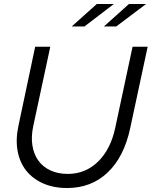

<svg xmlns="http://www.w3.org/2000/svg" viewBox="-20 -935 763 966"><path d="M635 -290Q604 -145 521.5 -67Q439 11 318 11Q249 11 196.5 -12.5Q144 -36 111.5 -77Q79 -118 68.5 -176Q58 -234 73 -303L157 -700H233L147 -299Q136 -247 143 -203Q150 -159 173 -127Q196 -95 234 -77.5Q272 -60 321 -60Q410 -60 473.5 -122Q537 -184 560 -293L647 -700H723ZM467 -915H553L405 -802H341ZM629 -915H715L565 -802H503Z"/></svg>

Font: Red Hat Display
Style: Italic
Weight: 400
Italic angle: -12°
Designer: Pentagram / MCKL
Foundry: Pentagram / MCKL
Version: Version 1.003; Red Hat Display Italic